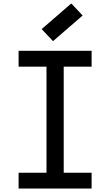

<svg xmlns="http://www.w3.org/2000/svg" viewBox="-20 -1095 640 1115"><path d="M88 0V-92H250V-708H88V-800H512V-708H350V-92H512V0ZM288 -856 222 -926 394 -1075 460 -1005Z"/></svg>

Font: Victor Mono Thin
Style: Bold
Weight: 700
Monospace: yes
Version: Version 1.561;gftools[0.9.30]